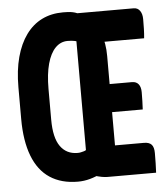

<svg xmlns="http://www.w3.org/2000/svg" viewBox="-52 -755 704 811"><g transform="rotate(-5 300.0 -350.0)"><path d="M245 -709Q255 -709 265.5 -708.5Q276 -708 286 -706Q296 -704 305 -700H326H544Q561 -700 570.5 -686.5Q580 -673 580 -651Q580 -630 579.5 -609.5Q579 -589 577 -570H354L309 -574Q299 -581 285.5 -584Q272 -587 254 -587Q224 -587 202 -564.5Q180 -542 168 -498.5Q156 -455 156 -392V-262Q156 -185 182 -148.5Q208 -112 255 -112Q263 -112 269 -113.5Q275 -115 281 -116.5Q287 -118 291 -121Q291 -183 291 -245.5Q291 -308 291 -371Q291 -434 291 -496.5Q291 -559 291 -622H408L398 -602Q407 -583 411 -560Q415 -537 415 -509Q415 -461 415 -414Q415 -367 415 -320Q415 -273 415 -225.5Q415 -178 415 -130H538Q560 -130 570 -119Q580 -108 580 -83Q580 -61 579.5 -40Q579 -19 578 0H372Q361 0 347.5 -2.5Q334 -5 314 -11V-21L353 -20Q323 -5 297.5 2Q272 9 246 9Q176 9 127.5 -23Q79 -55 54.5 -119Q30 -183 30 -276V-410Q30 -482 45 -537.5Q60 -593 88 -631.5Q116 -670 155.5 -689.5Q195 -709 245 -709ZM372 -390H510Q528 -390 537.5 -378Q547 -366 547 -344Q547 -325 546.5 -307Q546 -289 545 -271H372Z"/></g></svg>

Font: Rec Mono Semicasual
Style: Bold
Weight: 700
Version: Version 1.085; ttfautohint (v1.8.4.7-5d5b)